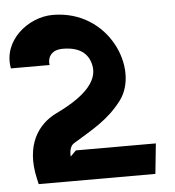

<svg xmlns="http://www.w3.org/2000/svg" viewBox="-91 -633 618 677"><g transform="rotate(-5 217.5 -295.0)"><path d="M14 -22 19 0H432L443 -107H160L140 -87C140 -87 136 -121 156 -133C228 -177 281 -205 329 -268C408 -373 320 -590 120 -590C33 -590 -62 -514 -43 -415H94C90 -434 98 -468 145 -468C202 -468 235 -445 244 -401C254 -352 219 -299 104 -244C35 -211 -12 -139 14 -22Z"/></g></svg>

Font: Charger EcoBlack
Style: OpObl
Weight: 1000
Designer: Jasper
Foundry: Cannot Into Space Fonts
Version: Version 1.1